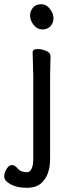

<svg xmlns="http://www.w3.org/2000/svg" viewBox="-25 -724 346 912"><path d="M-5 114Q-5 96 6.5 78Q18 60 32 60Q46 60 59.5 77Q73 94 104 94Q117 94 125 77.5Q133 61 133 31V-364L130 -475Q130 -491 154 -491Q173 -491 194 -482.5Q215 -474 215 -457L213 -364V30Q213 108 172 145Q148 168 102 168Q56 168 25.5 151.5Q-5 135 -5 114ZM118 -650Q118 -672 132 -688Q146 -704 171 -704Q195 -704 212 -682Q229 -660 229 -638Q229 -615 214.5 -599.5Q200 -584 176 -584Q152 -584 135 -605.5Q118 -627 118 -650Z"/></svg>

Font: ToneOZ-Pinyin-WenKai-Medium
Style: Medium
Weight: 700
Designer: Fontworks Inc.
Foundry: ToneOZ
Version: Version 0.240331